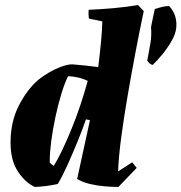

<svg xmlns="http://www.w3.org/2000/svg" viewBox="-20 -732 722 764"><path d="M119 12Q82 -4 52 -48.5Q22 -93 22 -164Q22 -248 55 -312Q88 -376 132 -414Q149 -428 173.5 -442.5Q198 -457 223.5 -466.5Q249 -476 267 -476Q319 -472 371 -465Q378 -523 382.5 -571Q387 -619 387 -647L334 -658Q331 -675 333 -693Q380 -695 431.5 -699.5Q483 -704 529 -712L552 -688Q536 -612 519.5 -525.5Q503 -439 488 -352Q473 -265 462.5 -186.5Q452 -108 450 -50L506 -86L524 -64L451 12Q428 12 397.5 9.5Q367 7 337.5 0Q308 -7 287 -20L338 -254L322 -257Q308 -216 288.5 -168.5Q269 -121 249 -76.5Q229 -32 210 0Q188 5 165 8Q142 11 119 12ZM194 -72Q208 -94 226.5 -132.5Q245 -171 264.5 -218.5Q284 -266 300.5 -316Q317 -366 329 -410Q311 -419 291 -423.5Q271 -428 251 -429Q237 -401 224 -358Q211 -315 200.5 -266Q190 -217 184 -171.5Q178 -126 178 -93V-85Q184 -78 194 -72ZM581 -624Q582 -629 585 -644.5Q588 -660 591.5 -675.5Q595 -691 596 -696Q611 -701 625.5 -704.5Q640 -708 653 -708Q671 -689 677.5 -666Q684 -643 681 -619Q678 -595 662 -567.5Q646 -540 625.5 -515Q605 -490 588 -474Q582 -474 574.5 -480.5Q567 -487 566 -491Q572 -523 578 -556.5Q584 -590 581 -624Z"/></svg>

Font: Labrada ExtraBold
Style: Italic
Weight: 800
Italic angle: -7°
Designer: Mercedes Jáuregui
Foundry: Omnibus-Type Team
Version: Version 1.000; ttfautohint (v1.8.4.7-5d5b)